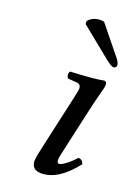

<svg xmlns="http://www.w3.org/2000/svg" viewBox="-132 -720 562 787"><g transform="rotate(20 149.0 -327.0)"><path d="M252.9 -319.8 209 -124Q198.2 -80.1 198.2 -65.9Q198.2 -51.8 208 -51.8Q215.8 -51.8 235.6 -66.4Q255.4 -81.1 273.9 -102.1Q291.5 -102.1 297.9 -83Q225.6 9.8 151.9 9.8Q108.9 9.8 108.9 -30.8Q108.9 -46.9 125 -115.2L170.9 -320.8Q180.2 -361.8 180.2 -369.1Q180.2 -388.7 162.1 -390.1L122.1 -393.1Q117.2 -399.9 116.7 -408.2Q116.2 -416.5 121.1 -422.9Q223.1 -427.2 265.1 -436Q276.9 -436 276.9 -420.9Q276.9 -414.6 273.9 -402.8Q271 -391.1 264.6 -367.4Q258.3 -343.8 252.9 -319.8ZM182.1 -662.1 284.2 -536.1Q293.9 -522 293.9 -512.2Q293.9 -506.8 290.3 -503.4Q286.6 -500 280.8 -500Q272.5 -500 248 -519L113.8 -627.9V-640.1Q117.7 -647.9 132.3 -656Q147 -664.1 166 -664.1Q176.3 -664.1 182.1 -662.1Z"/></g></svg>

Font: Common Serif News
Style: Italic
Weight: 450
Italic angle: -12°
Designer: Philipp H. Poll, Khaled Hosny
Foundry: Stefan Peev, Context Ltd.
Version: Version 1.026